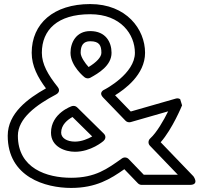

<svg xmlns="http://www.w3.org/2000/svg" viewBox="-20 -885 990 945"><path d="M876.1 -366.5 866.8 -396.8C860.7 -400.9 853.1 -402 846.1 -400L623.6 -336.2L546.4 -416.1C592.4 -444.6 694 -516.5 694 -625C694 -741.4 602.2 -865 424 -865C243.8 -865 136 -768.8 136 -625C136 -560.1 166.2 -503.9 206.2 -450C118.2 -400.5 18 -327.9 18 -217C18 -12.5 204.8 40 330 40C453.2 40 524.6 -4.8 591.9 -52.2L659 17.4C663 21.5 670.1 25 677 25H914C963.5 25 932 -17.3 932 -17.3L770.8 -184.9C829.1 -251.4 875.2 -364.3 876.1 -366.5ZM807.6 -337C785.6 -292.4 751.1 -232.3 719.3 -203.6C709.4 -194.7 707.5 -178.5 718 -167.7L855.3 -25H687.6L613 -102.4C604.4 -111.3 590.1 -112.2 580.5 -105.4C508.1 -54.1 449.7 -10 330 -10C211.2 -10 68 -55.5 68 -217C68 -301.9 157.8 -368.4 255.6 -419.9C261.8 -423.1 280.9 -436 263.5 -457.6C216.3 -516.6 186 -569.4 186 -625C186 -737.2 262.2 -815 424 -815C575.8 -815 644 -714.6 644 -625C644 -522.5 498.9 -446.4 495.1 -444.5C495.1 -444.5 461.6 -432 488 -404.6L598 -290.6C604.5 -283.9 614.8 -281.7 622.9 -284ZM424 -732C355.6 -732 327 -676.4 327 -625C327 -559.7 395.4 -505.3 395.4 -505.3C403.7 -498 416.3 -497.8 424 -502.1C464.6 -524.3 529 -562 529 -625C529 -677.2 500.8 -732 424 -732ZM424 -682C469.2 -682 479 -660.8 479 -625C479 -603.8 454.6 -578.4 416.1 -555.1C399.2 -573.2 377 -605.1 377 -625C377 -661.6 390.4 -682 424 -682ZM490.5 -227.8 359.5 -356.8C352.6 -363.7 342.1 -365.2 334 -362.7C332.8 -362.3 231 -328.1 231 -232C231 -162 301.1 -138 349 -138C427.9 -138 487.9 -189.8 489 -190.8C497.2 -197.6 505.4 -213.2 490.5 -227.8ZM433.8 -213.5C413.3 -201.7 381.8 -188 349 -188C308.9 -188 281 -206 281 -232C281 -271 312.7 -296 336.8 -309.1Z"/></svg>

Font: Hussar Ekologiczny
Style: Regular
Weight: 400
Foundry: Cannot Into Space Fonts
Version: Version 0.97